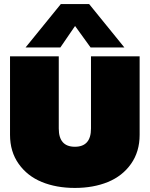

<svg xmlns="http://www.w3.org/2000/svg" viewBox="-20 -924 744 954"><path d="M106.9 -688 282.2 -903.8H422.9L598.1 -688H430.2L353 -794.9L279.8 -688ZM29.8 -253.9V-644H272V-285.2Q272 -194.8 352.1 -194.8Q432.1 -194.8 432.1 -285.2V-644H673.8V-253.9Q673.8 -170.4 631.1 -109.9Q588.4 -49.3 516.4 -19.8Q444.3 9.8 352.1 9.8Q259.8 9.8 187.7 -19.8Q115.7 -49.3 72.8 -109.9Q29.8 -170.4 29.8 -253.9Z"/></svg>

Font: Kanit Black
Style: Regular
Weight: 900
Designer: Katatrad Team
Foundry: CadsonDemak
Version: Version 1.000;PS 001.000;hotconv 1.0.88;makeotf.lib2.5.64775